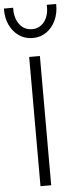

<svg xmlns="http://www.w3.org/2000/svg" viewBox="-76 -1004 410 1036"><g transform="rotate(-5 128.5 -486.0)"><path d="M100 0V-700H158V0ZM129 -800Q86.5 -800 54 -822.5Q21.5 -845 3.5 -883.8Q-14.5 -922.5 -13 -972H37Q35 -916.5 60.8 -882.2Q86.5 -848 129 -848Q171 -848 196.5 -882.2Q222 -916.5 219 -972H270Q271 -923 253 -884Q235 -845 202.8 -822.5Q170.5 -800 129 -800Z"/></g></svg>

Font: Geologica Thin
Style: Regular
Weight: 100
Designer: Sindre Bremnes, Frode Helland
Foundry: Monokrom Skriftforlag AS
Version: Version 1.010; ttfautohint (v1.8.4.7-5d5b);gftools[0.9.28]